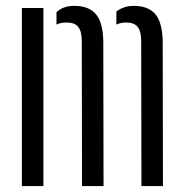

<svg xmlns="http://www.w3.org/2000/svg" viewBox="-20 -627 620 647"><path d="M53.7 0V-600H126.2V0ZM456.6 0 455.8 -489.8Q455.3 -522.5 443.5 -536.8Q431.7 -551.1 405 -551.1Q386.2 -551.1 372.1 -544.2V-588.2Q383.7 -597.1 398.3 -602.1Q412.9 -607.2 431.5 -607.2Q479.7 -607.2 503.6 -578.9Q527.6 -550.7 528.3 -484.7L529.1 0ZM256.4 0 255.6 -489.8Q255.2 -522.5 243.3 -536.8Q231.5 -551.1 204.8 -551.1Q195.2 -551.1 186.6 -549.5Q178 -548 170.3 -544.3V-586.1Q181.5 -596.4 196 -601.8Q210.5 -607.2 231.2 -607.2Q279.4 -607.2 303.4 -578.9Q327.4 -550.7 328.1 -484.7L328.9 0Z"/></svg>

Font: Big Shoulders Stencil Display SC Thin
Style: Regular
Weight: 100
Designer: Patric King
Foundry: XO Type Co
Version: Version 2.001